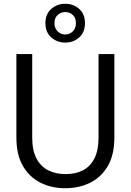

<svg xmlns="http://www.w3.org/2000/svg" viewBox="-20 -987 695 1019"><path d="M326 12Q254 12 195.5 -17Q137 -46 102 -105.5Q67 -165 67 -258V-700H151V-257Q151 -189 173.5 -146Q196 -103 236 -83Q276 -63 328 -63Q381 -63 420 -83Q459 -103 481 -146Q503 -189 503 -257V-700H587V-258Q587 -165 552 -105.5Q517 -46 458 -17Q399 12 326 12ZM326 -761Q283 -761 252 -788.5Q221 -816 221 -864Q221 -912 252 -939.5Q283 -967 326 -967Q370 -967 400.5 -939.5Q431 -912 431 -864Q431 -816 400.5 -788.5Q370 -761 326 -761ZM326 -804Q350 -804 366.5 -820.5Q383 -837 383 -864Q383 -892 366.5 -907.5Q350 -923 326 -923Q303 -923 286 -907.5Q269 -892 269 -864Q269 -837 286 -820.5Q303 -804 326 -804Z"/></svg>

Font: DM Sans 12pt
Style: Regular
Weight: 400
Version: Version 4.004;gftools[0.9.30]